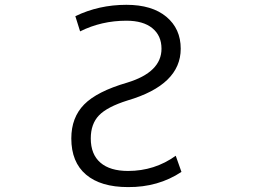

<svg xmlns="http://www.w3.org/2000/svg" viewBox="-20 -760 1040 790"><path d="M500 -674.8Q397.5 -674.8 309.6 -630.9L290 -693.4Q386.7 -740.2 500 -740.2Q605.5 -740.2 664.6 -690.9Q723.6 -641.6 723.6 -559.6Q723.6 -411.1 504.9 -346.7Q420.9 -320.3 387.2 -285.2Q353.5 -250 353.5 -190.4Q353.5 -125 393.1 -90.8Q432.6 -56.6 506.8 -56.6Q616.2 -56.6 703.1 -119.1L726.6 -52.7Q630.9 10.7 506.8 9.8Q394.5 9.8 334 -41.5Q273.4 -92.8 273.4 -190.4Q273.4 -276.4 326.2 -330.1Q378.9 -383.8 502.9 -419.9Q644.5 -462.9 644.5 -559.6Q644.5 -613.3 606.9 -644Q569.3 -674.8 500 -674.8Z"/></svg>

Font: GenEi Gothic M SemiLight
Style: Regular
Weight: 350
Designer: o_tamon (Modified); [Source Han Sans]
Ryoko NISHIZUKA  (kana & ideographs); Paul D. Hunt (Latin, Greek & Cyrillic); Wenl
Version: Version 1.1a;Original Version 1.004